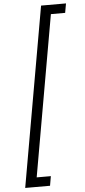

<svg xmlns="http://www.w3.org/2000/svg" viewBox="-70 -975 528 1192"><g transform="rotate(-5 194.5 -379.5)"><path d="M37.1 180.2 233.9 -939H389.2L378.9 -880.9H290L113.8 121.1H202.1L191.9 180.2Z"/></g></svg>

Font: SVN-Poppins Light
Style: Italic
Weight: 300
Italic angle: -10°
Designer: Ninad Kale (Devanagari), Jonny Pinhorn (Latin)
Foundry: Indian Type Foundry
Version: Version 3.002 2017